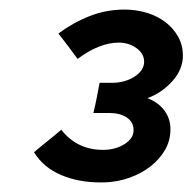

<svg xmlns="http://www.w3.org/2000/svg" viewBox="-20 -726 402 401"><path d="M51 -345ZM336 -456Q336 -433 325 -413.5Q314 -394 295 -379Q276 -364 251 -355Q226 -346 198 -345H190Q144 -345 107.5 -360.5Q71 -376 51 -408Q65 -420 79.5 -431.5Q94 -443 108 -455Q141 -413 195 -413Q221 -413 240 -425Q259 -437 259 -454Q259 -471 245 -480.5Q231 -490 208 -490H175Q179 -506 182 -521.5Q185 -537 188 -553H213Q241 -553 261 -566Q281 -579 281 -597Q281 -614 265 -625.5Q249 -637 228 -637Q188 -637 142 -603Q132 -617 122 -630Q112 -643 102 -656Q133 -679 167.5 -692.5Q202 -706 240 -706Q265 -706 287.5 -699Q310 -692 326.5 -679Q343 -666 352.5 -648.5Q362 -631 362 -610Q362 -581 340 -556.5Q318 -532 288 -521Q311 -512 323.5 -495Q336 -478 336 -456Z"/></svg>

Font: Rosa Sans SemiBold
Style: Italic
Weight: 600
Italic angle: -12°
Designer: Pentagram / MCKL
Foundry: Pentagram / MCKL
Version: Version 1.005;September 16, 2019;FontCreator 11.5.0.2425 64-